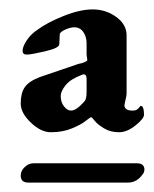

<svg xmlns="http://www.w3.org/2000/svg" viewBox="-20 -546 327 408"><path d="M51 -199H271Q287 -199 287 -185L286 -181V-180Q273 -158 252 -158H40Q24 -158 24 -173Q24 -183 32.5 -191Q41 -199 51 -199ZM109 -342Q109 -329 116 -320Q123 -311 131 -311Q142 -311 159 -330Q164 -335 164 -350V-378Q164 -391 154 -387Q130 -378 119.5 -365Q109 -352 109 -342ZM233 -265Q215 -265 201.5 -273Q188 -281 181.5 -289Q175 -297 174 -297Q172 -297 162 -289Q152 -281 132.5 -273Q113 -265 88 -265Q67 -265 45.5 -285.5Q24 -306 24 -326Q24 -348 32.5 -360.5Q41 -373 64 -382L146 -410Q156 -412 160 -414Q164 -416 165 -417Q166 -418 165 -423Q164 -428 164 -431V-454Q164 -468 157 -478Q150 -488 138 -488Q130 -488 119.5 -483.5Q109 -479 107 -474Q106 -452 106 -452Q106 -444 76 -437Q46 -430 37 -430Q28 -430 28 -438Q28 -447 37 -460.5Q46 -474 60 -483Q80 -498 115 -512Q150 -526 177 -526Q205 -526 227 -510Q249 -494 249 -471V-347Q249 -343 247 -335Q245 -327 244.5 -322.5Q244 -318 248 -314.5Q252 -311 262 -311Q268 -311 271.5 -313.5Q275 -316 276.5 -318.5Q278 -321 279 -321Q286 -321 286 -302Q286 -294 268 -279.5Q250 -265 233 -265Z"/></svg>

Font: EB Garamond 12
Style: Bold
Weight: 700
Version: Version 0.016